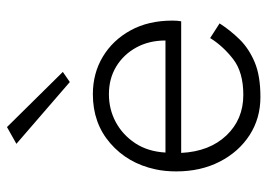

<svg xmlns="http://www.w3.org/2000/svg" viewBox="-128 -628 766 550"><g transform="rotate(-90 255.0 -353.0)"><path d="M118 -689 166 -716 324 -556 295 -536ZM463 -107Q443 -76 417 -49.5Q391 -23 352 -6.5Q313 10 252 10Q191 10 143 -21Q95 -52 67 -106.5Q39 -161 39 -231Q39 -264 45 -291Q62 -370 119.5 -420Q177 -470 260 -470Q320 -470 367.5 -441.5Q415 -413 443 -362Q471 -311 471 -242Q471 -228 469 -217H92Q96 -136 142 -87.5Q188 -39 258 -39Q323 -39 360.5 -68Q398 -97 421 -134ZM260 -424Q217 -424 180.5 -404.5Q144 -385 120 -349Q96 -313 93 -262H414Q414 -309 394 -345.5Q374 -382 339.5 -403Q305 -424 260 -424Z"/></g></svg>

Font: Jost* Light
Style: Regular
Weight: 300
Version: Version 3.7